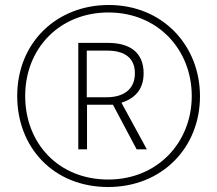

<svg xmlns="http://www.w3.org/2000/svg" viewBox="-20 -742 871 770"><path d="M414 8C628 8 782 -148 782 -356C782 -559 633 -722 416 -722C209 -722 49 -573 49 -357C49 -151 194 8 414 8ZM414 -22C214 -22 81 -168 81 -357C81 -549 220 -692 415 -692C613 -692 749 -543 749 -357C749 -171 612 -22 414 -22ZM294 -143H329V-322H433L528 -143H569L467 -330C517 -346 556 -380 556 -448C556 -533 499 -570 413 -570H294ZM408 -352H328V-539H410C477 -539 521 -512 521 -448C521 -381 472 -352 408 -352Z"/></svg>

Font: Noto Sans Devanagari Condensed ExtraLight
Style: Regular
Weight: 200
Width: 3
Designer: Jelle Bosma - Monotype Design Team
Foundry: Monotype Imaging Inc.
Version: Version 2.004